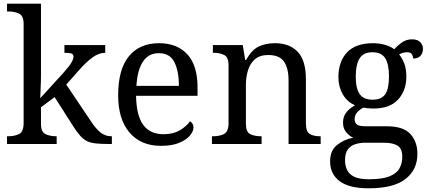

<svg xmlns="http://www.w3.org/2000/svg" viewBox="-20 -780 2323 1040"><path d="M18 0V-42H26Q60 -42 84 -54.5Q108 -67 108 -114V-650Q108 -694 83.5 -706Q59 -718 26 -718H18V-760H202V-374Q202 -361 201.5 -340Q201 -319 200 -298Q199 -277 198.5 -262.5Q198 -248 198 -248L323 -385Q355 -421 366.5 -440.5Q378 -460 378 -474Q378 -487 366 -490.5Q354 -494 329 -494V-536H550V-494Q516 -494 482 -469.5Q448 -445 409 -401L339 -322L472 -124Q498 -84 523.5 -63Q549 -42 583 -42H586V0H572Q529 0 500 -3Q471 -6 451.5 -15.5Q432 -25 414.5 -44.5Q397 -64 376 -97L276 -254L202 -199V-109Q202 -65 226.5 -53.5Q251 -42 284 -42H287V0Z M852 10Q743 10 681.5 -62Q620 -134 620 -264Q620 -404 678 -475Q736 -546 842 -546Q939 -546 994.5 -486Q1050 -426 1050 -307V-261H717Q719 -152 756.5 -102.5Q794 -53 866 -53Q918 -53 954.5 -74.5Q991 -96 1009 -123Q1016 -120 1022 -111Q1028 -102 1028 -89Q1028 -69 1009 -46Q990 -23 951 -6.5Q912 10 852 10ZM949 -315Q949 -395 924.5 -443.5Q900 -492 840 -492Q785 -492 754.5 -446.5Q724 -401 719 -315Z M1128 0V-42H1136Q1170 -42 1194 -54.5Q1218 -67 1218 -114V-426Q1218 -470 1194.5 -482Q1171 -494 1138 -494H1133V-536H1295L1308 -455H1313Q1344 -511 1382.5 -528.5Q1421 -546 1469 -546Q1548 -546 1592.5 -499.5Q1637 -453 1637 -350V-114Q1637 -67 1657.5 -54.5Q1678 -42 1712 -42H1717V0H1543V-345Q1543 -410 1518.5 -446Q1494 -482 1433 -482Q1388 -482 1361.5 -459.5Q1335 -437 1323.5 -400Q1312 -363 1312 -320V-109Q1312 -65 1335.5 -53.5Q1359 -42 1392 -42H1397V0Z M1976 240Q1872 240 1820 201.5Q1768 163 1768 94Q1768 35 1806 5Q1844 -25 1893 -34Q1873 -43 1855.5 -63.5Q1838 -84 1838 -116Q1838 -146 1853.5 -168Q1869 -190 1903 -210Q1860 -228 1836.5 -269.5Q1813 -311 1813 -361Q1813 -447 1860 -496.5Q1907 -546 2001 -546Q2037 -546 2069 -536Q2101 -526 2115 -513Q2129 -529 2154 -548Q2179 -567 2212 -567Q2242 -567 2256.5 -551.5Q2271 -536 2271 -515Q2271 -494 2258.5 -478.5Q2246 -463 2218 -463Q2218 -474 2211.5 -485.5Q2205 -497 2185 -497Q2162 -497 2142 -485Q2159 -464 2170 -435.5Q2181 -407 2181 -364Q2181 -290 2136.5 -241Q2092 -192 2001 -192Q1989 -192 1973.5 -193.5Q1958 -195 1948 -197Q1929 -187 1915 -172Q1901 -157 1901 -134Q1901 -116 1912.5 -106Q1924 -96 1963 -96H2076Q2165 -96 2203 -54Q2241 -12 2241 53Q2241 139 2176.5 189.5Q2112 240 1976 240ZM1998 -240Q2047 -240 2067 -270Q2087 -300 2087 -365Q2087 -433 2066.5 -465Q2046 -497 1997 -497Q1949 -497 1928 -464Q1907 -431 1907 -364Q1907 -300 1928.5 -270Q1950 -240 1998 -240ZM1978 191Q2050 191 2089 175.5Q2128 160 2143.5 132.5Q2159 105 2159 70Q2159 24 2133 8.5Q2107 -7 2057 -7H1959Q1931 -7 1906 0.5Q1881 8 1865 28Q1849 48 1849 88Q1849 117 1860 140.5Q1871 164 1899 177.5Q1927 191 1978 191Z"/></svg>

Font: Noto Serif Dogra
Style: Regular
Weight: 400
Designer: Ek Type
Foundry: Ek Type
Version: Version 1.005